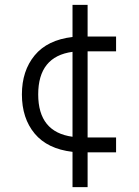

<svg xmlns="http://www.w3.org/2000/svg" viewBox="-20 -733 571 789"><path d="M278 36V-109Q175 -121 122.5 -184Q70 -247 70 -345Q70 -442 122.5 -505.5Q175 -569 278 -581V-713H340V-583H457V-522H340V-168H457V-107H340V36ZM137 -345Q137 -190 278 -171V-520Q137 -501 137 -345Z"/></svg>

Font: Zaghawa Beria
Style: Regular
Weight: 400
Designer: Anonymous
Foundry: Designed by a volunteer who chooses to remain anonymous, in cooperation with SIL International and the Mission Protestan
Version: Version 1.001